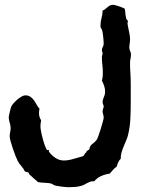

<svg xmlns="http://www.w3.org/2000/svg" viewBox="-20 -740 616 793"><path d="M520 -312Q520 -278.8 518.1 -244.6Q516.1 -210.4 507.8 -178.2Q504.9 -168.5 499.5 -156.2Q494.1 -144 489.3 -131.6Q484.4 -119.1 481.2 -107.2Q478 -95.2 479 -85Q472.2 -78.1 468.3 -69.6Q464.4 -61 461.9 -51.8Q453.6 -46.4 447 -38.6Q440.4 -30.8 433.1 -22.9Q415 -20.5 397.9 -12.9Q380.9 -5.4 369.1 8.8H365.2Q357.9 8.3 351.6 10.7Q345.2 13.2 339.1 16.6Q333 20 326.9 23.2Q320.8 26.4 314 27.8Q303.2 31.2 288.8 32.2Q274.4 33.2 263.2 33.2Q258.8 33.2 250.2 32.5Q241.7 31.7 232.7 30.5Q223.6 29.3 215.6 27.8Q207.5 26.4 204.1 24.9Q201.2 23.4 198 21.5Q194.8 19.5 191.9 18.1Q178.2 15.1 164.3 14.9Q150.4 14.6 137.2 12.2Q127.4 4.4 118.7 -3.9Q109.9 -12.2 101.1 -20L98.1 -26.9Q94.2 -29.3 90.1 -29.5Q85.9 -29.8 82 -33.2Q77.6 -43.5 68.4 -53.7Q59.1 -64 53.2 -75.2Q49.8 -81.5 44.2 -95.7Q38.6 -109.9 33.2 -126Q27.8 -142.1 23.9 -156.2Q20 -170.4 20 -176.8Q20 -186 22 -194.3Q23.9 -202.6 23.9 -210.9Q23.9 -222.2 20 -233.6Q16.1 -245.1 16.1 -256.8Q16.1 -258.3 17.6 -264.9Q19 -271.5 20.8 -279.1Q22.5 -286.6 24.2 -293Q25.9 -299.3 26.9 -300.8Q29.8 -306.6 36.9 -314.5Q43.9 -322.3 52.2 -329.3Q60.5 -336.4 69.3 -341.3Q78.1 -346.2 85 -346.2Q97.2 -346.2 105.5 -340.3Q113.8 -334.5 119.9 -326.2Q126 -317.9 131.1 -308.1Q136.2 -298.3 143.1 -291Q142.1 -286.6 141.6 -282Q141.1 -277.3 141.1 -272.9Q141.1 -256.3 149.9 -243.2Q147 -229 147 -217.8Q147 -210.9 149.7 -196.8Q152.3 -182.6 156.5 -167.2Q160.6 -151.9 165.5 -138.4Q170.4 -125 174.8 -120.1H182.1V-113.8Q191.9 -99.1 208.5 -88.1Q225.1 -77.1 243.2 -77.1Q261.7 -77.1 282 -83.3Q302.2 -89.4 320.8 -94.2Q324.2 -95.2 325.9 -97.7Q327.6 -100.1 329.1 -102.5Q330.6 -105 332 -107.4Q333.5 -109.9 336.9 -110.8Q336.4 -114.7 338.9 -116.5Q341.3 -118.2 344 -119.6Q346.7 -121.1 348.6 -123Q350.6 -125 350.1 -129.9Q354 -140.6 363 -146.7Q372.1 -152.8 378.9 -162.1Q381.8 -166 386.7 -179.4Q391.6 -192.9 396.2 -208Q400.9 -223.1 404.5 -236.6Q408.2 -250 408.2 -253.9Q408.2 -261.7 406 -267.8Q403.8 -273.9 403.8 -280.8Q403.8 -286.1 406 -290.8Q408.2 -295.4 408.2 -300.8Q408.2 -304.7 406 -308.6Q403.8 -312.5 403.8 -316.9Q403.8 -328.1 408.9 -339.1Q414.1 -350.1 414.1 -361.8Q414.1 -374 410.2 -385.3Q406.2 -396.5 400.9 -407.2Q403.3 -415.5 404.1 -423.6Q404.8 -431.6 404.8 -439Q404.8 -455.6 402.8 -471.4Q400.9 -487.3 400.9 -503.9Q400.9 -508.3 402.3 -512Q403.8 -515.6 403.8 -520Q403.8 -522.5 402.3 -525.4Q400.9 -528.3 400.9 -533.2Q400.9 -540 404.5 -546.1Q408.2 -552.2 408.2 -559.1Q408.2 -564 407.7 -571.8Q407.2 -579.6 406.2 -588.1Q405.3 -596.7 404.1 -604.7Q402.8 -612.8 400.9 -617.2Q399.9 -620.1 398.7 -621.6Q397.5 -623 396.7 -624.5Q396 -626 395.5 -627.9Q395 -629.9 395 -633.8Q395 -650.4 399.4 -665.8Q403.8 -681.2 403.8 -696.8Q409.7 -698.2 414.3 -702.1Q418.9 -706.1 423.8 -710.2Q428.7 -714.4 434.1 -717.3Q439.5 -720.2 446.8 -720.2Q450.2 -720.2 457.3 -718.3Q464.4 -716.3 471.7 -713.9Q479 -711.4 485.6 -708.7Q492.2 -706.1 495.1 -704.1Q496.6 -699.7 497.1 -692.1Q497.6 -684.6 498.5 -677.2Q499.5 -669.9 501.5 -663.6Q503.4 -657.2 507.8 -654.8Q508.8 -652.3 507.8 -649.9Q506.8 -647.5 506.8 -645Q506.8 -639.2 508.5 -631.1Q510.3 -623 512 -614.3Q513.7 -605.5 515.4 -596.2Q517.1 -586.9 517.1 -578.1Q517.1 -568.8 515.6 -560.5Q514.2 -552.2 514.2 -543Q514.2 -535.6 517.6 -528.8Q521 -522 521 -515.1Q521 -505.9 519 -497.6Q517.1 -489.3 517.1 -480Q517.1 -458 518.6 -437Q520 -416 520 -394Z"/></svg>

Font: Margarine
Style: Regular
Weight: 400
Designer: Astigmatic (AOETI)
Foundry: Astigmatic (AOETI)
Version: Version 1.000